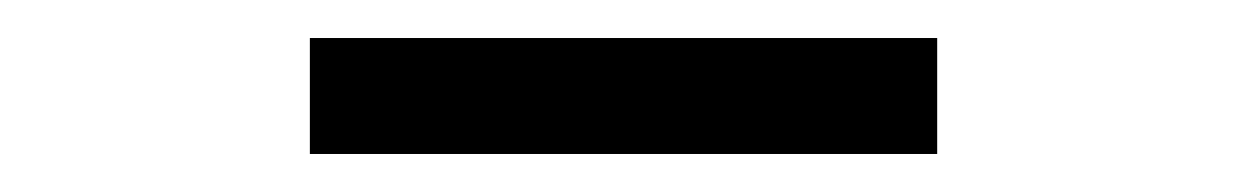

<svg xmlns="http://www.w3.org/2000/svg" viewBox="-20 -690 656 101"><path d="M143 -609V-670H473V-609Z"/></svg>

Font: Overpass Mono Light Light
Style: Regular
Weight: 300
Monospace: yes
Version: Version 4.000